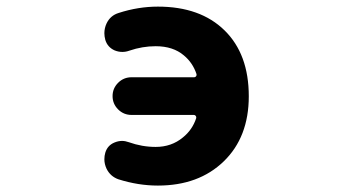

<svg xmlns="http://www.w3.org/2000/svg" viewBox="-20 -580 1040 592"><path d="M466.8 -7.8Q406.2 -7.8 344.7 -27.3Q320.3 -36.1 308.6 -59.6Q301.8 -74.2 301.8 -88.9Q301.8 -99.6 304.7 -109.4Q311.5 -131.8 333 -140.6Q344.7 -145.5 356.4 -145.5Q366.2 -145.5 377 -141.6Q418 -127 460 -127Q508.8 -127 543.9 -156.2Q573.2 -179.7 585 -215.8Q585.9 -219.7 583.5 -222.7Q581.1 -225.6 578.1 -225.6H385.7Q361.3 -225.6 344.2 -242.7Q327.1 -259.8 327.1 -283.7Q327.1 -307.6 344.2 -324.7Q361.3 -341.8 385.7 -341.8H579.1Q582 -341.8 584.5 -344.7Q586.9 -347.7 585.9 -351.6Q574.2 -386.7 546.9 -409.2Q513.7 -437.5 460 -437.5Q418.9 -437.5 378.9 -423.8Q368.2 -419.9 357.4 -419.9Q344.7 -419.9 333 -424.8Q311.5 -434.6 304.7 -457Q301.8 -467.8 301.8 -477.5Q301.8 -493.2 308.6 -507.8Q320.3 -532.2 345.7 -540Q406.2 -559.6 466.8 -559.6Q597.7 -559.6 672.4 -486.3Q747.1 -413.1 747.1 -283.2Q747.1 -157.2 669.9 -82.5Q592.8 -7.8 466.8 -7.8Z"/></svg>

Font: Rounded-X Mgen+ 1mn bold
Style: Bold
Weight: 700
Designer: [Source Han Sans]
Ryoko NISHIZUKA  (kana & ideographs); Paul D. Hunt (Latin, Greek & Cyrillic); Wenlong ZHANG  (bopomofo
Version: Version 1.059.20150602